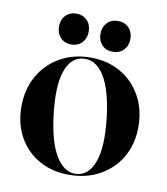

<svg xmlns="http://www.w3.org/2000/svg" viewBox="-73 -668 643 739"><g transform="rotate(10 248.5 -298.0)"><path d="M251 -449Q317 -449 368 -419.5Q419 -390 448 -337.8Q477 -285.5 477 -217.5Q477 -150.5 447.2 -99.2Q417.5 -48 365 -19Q312.5 10 245 10Q179 10 128.2 -18.8Q77.5 -47.5 48.8 -98.8Q20 -150 20 -217.5Q20 -285 49.5 -337.2Q79 -389.5 131.2 -419.2Q183.5 -449 251 -449ZM275.5 1.5Q321.5 -3 342.5 -61.2Q363.5 -119.5 351 -229.5Q338 -340 304.5 -392.5Q271 -445 222 -440Q174 -435 154.2 -376Q134.5 -317 147.5 -209Q160 -100.5 194.2 -47Q228.5 6.5 275.5 1.5ZM167 -485.5Q141 -485.5 125 -502.5Q109 -519.5 109 -545.5Q109 -572.5 125 -589.2Q141 -606 167 -606Q193 -606 209 -589.2Q225 -572.5 225 -545.5Q225 -519.5 209 -502.5Q193 -485.5 167 -485.5ZM329 -485.5Q303 -485.5 287 -502.5Q271 -519.5 271 -545.5Q271 -572 287.2 -589Q303.5 -606 329 -606Q355.5 -606 371.8 -589.2Q388 -572.5 388 -545.5Q388 -519.5 371.8 -502.5Q355.5 -485.5 329 -485.5Z"/></g></svg>

Font: Fraunces 144pt SemiBold
Style: Regular
Weight: 600
Version: Version 1.000;[0bf87f6ff]